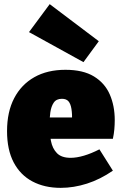

<svg xmlns="http://www.w3.org/2000/svg" viewBox="-20 -892 592 927"><path d="M273 15Q195 15 136.5 -16Q78 -47 46 -108Q14 -169 14 -259Q14 -352 48.5 -418Q83 -484 146 -519.5Q209 -555 296 -555Q381 -555 433.5 -523Q486 -491 510 -436Q534 -381 534 -312Q534 -290 532 -267.5Q530 -245 525 -222H179V-325H359L328 -303Q329 -341 325 -366Q321 -391 310.5 -403Q300 -415 279 -415Q252 -415 239.5 -396.5Q227 -378 223 -349.5Q219 -321 219 -290Q219 -248 226 -211.5Q233 -175 255 -152.5Q277 -130 321 -130Q350 -130 385.5 -140.5Q421 -151 460 -171L525 -68Q464 -26 400 -5.5Q336 15 273 15ZM220 -872 457 -693 383 -592 120 -737Z"/></svg>

Font: Bitter Thin Black
Style: Regular
Weight: 900
Version: Version 3.020